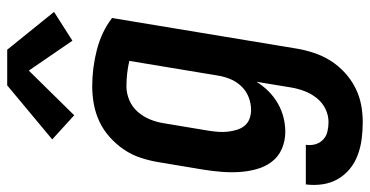

<svg xmlns="http://www.w3.org/2000/svg" viewBox="-285 -537 1027 533"><g transform="rotate(-90 228.5 -270.5)"><path d="M156 223Q132 223 109 220Q86 217 64.5 209Q43 201 26 187Q9 173 -2 154Q-13 135 -16.5 112Q-20 89 -17 65H93Q91 79 94.5 91.5Q98 104 107.5 113Q117 122 130 125Q143 128 156 128Q175 128 192.5 119.5Q210 111 222.5 95.5Q235 80 242 61.5Q249 43 252 25L268 -72Q257 -54 241.5 -38.5Q226 -23 207.5 -12.5Q189 -2 169 3Q149 8 129 8Q104 8 82 -1.5Q60 -11 46 -29.5Q32 -48 25.5 -71.5Q19 -95 17.5 -119.5Q16 -144 18 -169Q20 -194 24 -219L45 -345Q49 -369 57 -393.5Q65 -418 79.5 -439.5Q94 -461 114 -479Q134 -497 157.5 -508Q181 -519 206 -523.5Q231 -528 255 -528Q307 -528 357 -515Q407 -502 445 -473L360 40Q356 64 348 88Q340 112 326.5 133.5Q313 155 293.5 173Q274 191 251 202.5Q228 214 204 218.5Q180 223 156 223ZM190 -87Q207 -87 224.5 -93.5Q242 -100 255 -113.5Q268 -127 275 -143.5Q282 -160 285 -178L326 -425Q309 -429 291 -431Q273 -433 255 -433Q236 -433 217 -425Q198 -417 184.5 -401.5Q171 -386 163.5 -367.5Q156 -349 153 -330L132 -204Q130 -191 129 -177.5Q128 -164 129.5 -151.5Q131 -139 134.5 -127Q138 -115 145.5 -105.5Q153 -96 165 -91.5Q177 -87 190 -87ZM175 -578 108 -639 258 -764H357L462 -634L382 -583L299 -704Z"/></g></svg>

Font: Iosevka QP
Style: Bold Italic
Weight: 700
Italic angle: -9°
Designer: Belleve Invis
Foundry: Belleve Invis
Version: Version 20.0.0; ttfautohint (v1.8.4)